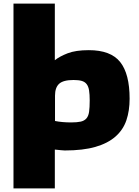

<svg xmlns="http://www.w3.org/2000/svg" viewBox="-20 -828 774 1068"><path d="M55 -808H285V-493Q311 -514 356 -531.5Q401 -549 474 -549Q596 -549 648.5 -483Q701 -417 701 -279Q701 -212 683 -159Q665 -106 622.5 -68.5Q580 -31 511 -11Q442 9 340 9Q334 9 319.5 7.5Q305 6 285 4V220H55ZM376 -147Q409 -147 429 -151.5Q449 -156 460.5 -169Q472 -182 475.5 -206Q479 -230 479 -269Q479 -303 475.5 -325Q472 -347 462 -360Q452 -373 434.5 -378Q417 -383 389 -383Q332 -383 309 -362Q286 -341 286 -296V-155Q326 -147 376 -147Z"/></svg>

Font: Encode Sans Wide
Style: Black
Weight: 900
Designer: Pablo Impallari, Andres Torresi
Foundry: Pablo Impallari, Andres Torresi
Version: Version 1.000; ttfautohint (v1.00) -l 8 -r 50 -G 200 -x 14 -